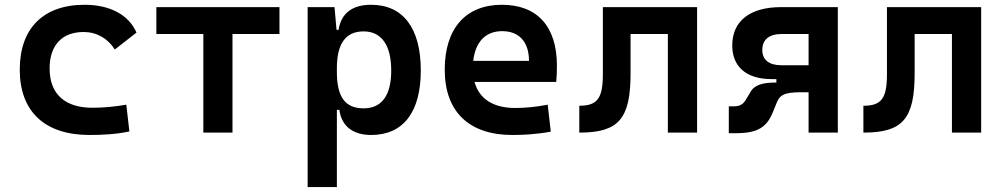

<svg xmlns="http://www.w3.org/2000/svg" viewBox="-20 -547 4142 792"><path d="M349.1 9.8C402.8 9.8 460.4 6.8 513.7 -4.9L501 -115.2C456.1 -107.4 408.2 -102.5 360.8 -102.5C248 -102.5 184.6 -159.2 184.6 -264.6C184.6 -360.8 236.3 -415 325.2 -415C378.4 -415 424.8 -388.7 453.6 -342.8L543 -412.6C511.2 -485.8 433.6 -527.3 329.1 -527.3C157.2 -527.3 61.5 -428.7 61.5 -259.8C61.5 -85.9 165.5 9.8 349.1 9.8Z M818.8 0H939V-406.7H1132.8V-517.6H625V-406.7H818.8Z M1249 224.6H1369.6V-93.8H1379.9C1388.7 -26.4 1436 9.8 1511.2 9.8C1642.6 9.8 1715.8 -83.5 1715.8 -256.3C1715.8 -431.2 1642.6 -527.3 1510.7 -527.3C1431.6 -527.3 1387.2 -491.2 1376.5 -423.8H1368.2L1359.9 -517.6H1249ZM1369.6 -251.5V-265.6C1369.6 -368.2 1406.7 -417.5 1480 -417.5C1553.7 -417.5 1593.8 -360.4 1593.8 -256.3C1593.8 -153.3 1554.7 -100.1 1480 -100.1C1402.3 -100.1 1369.6 -148.4 1369.6 -251.5Z M2093.3 9.8C2134.3 9.8 2187.5 7.8 2252 -3.9L2239.3 -115.2C2193.8 -106.4 2150.4 -101.6 2105 -101.6C2015.1 -101.6 1956.5 -138.7 1937.5 -209H2274.4C2276.4 -230 2277.3 -251.5 2277.3 -275.9C2277.3 -439.5 2194.8 -527.3 2050.3 -527.3C1900.4 -527.3 1814.5 -428.7 1814.5 -259.8C1814.5 -85.9 1915 9.8 2093.3 9.8ZM1932.1 -295.9C1940.9 -374.5 1983.4 -418.5 2051.3 -418.5C2120.6 -418.5 2162.1 -375 2162.1 -295.9Z M2369.6 0C2531.7 0 2581.1 -56.2 2581.1 -244.6V-406.7H2734.9V0H2855.5V-517.6H2466.8V-241.2C2466.8 -141.1 2444.3 -110.8 2369.6 -110.8Z M3162.6 -220.7H3182.6V-206.5H3178.7C3127.4 -206.5 3091.3 -197.3 3075.2 -166.5L3060.5 -142.1C3047.9 -118.2 3033.7 -108.4 3007.3 -108.4H2986.3V2.4H3016.1C3104.5 2.4 3144 -21 3169.9 -88.9L3182.1 -118.7C3194.8 -153.3 3211.4 -166.5 3283.7 -166.5H3315.4V0H3436V-517.6H3201.7C3073.2 -517.6 3000.5 -460 3000.5 -359.4C3000.5 -271.5 3059.1 -220.7 3162.6 -220.7ZM3315.4 -277.8H3204.1C3152.3 -277.8 3124.5 -299.8 3124.5 -340.8C3124.5 -383.3 3152.3 -406.7 3204.1 -406.7H3315.4Z M3541.5 0C3703.6 0 3752.9 -56.2 3752.9 -244.6V-406.7H3906.7V0H4027.3V-517.6H3638.7V-241.2C3638.7 -141.1 3616.2 -110.8 3541.5 -110.8Z"/></svg>

Font: Cascadia Code NF SemiBold
Style: Regular
Weight: 600
Monospace: yes
Designer: Aaron Bell
Foundry: Saja Typeworks
Version: Version 2404.023